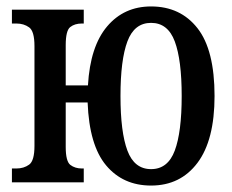

<svg xmlns="http://www.w3.org/2000/svg" viewBox="-20 -566 719 596"><path d="M449 10Q362 10 309.5 -52.5Q257 -115 252 -248H184V-110Q184 -65 198.5 -54Q213 -43 234 -43H240V0H17V-43H31Q54 -43 70.5 -55Q87 -67 87 -113V-423Q87 -469 70.5 -481Q54 -493 31 -493H17V-536H240V-493H234Q212 -493 198 -482Q184 -471 184 -426V-301H253Q260 -422 312.5 -484Q365 -546 449 -546Q540 -546 593 -478.5Q646 -411 646 -268Q646 -131 593 -60.5Q540 10 449 10ZM449 -41Q501 -41 522.5 -98.5Q544 -156 544 -268Q544 -380 522.5 -437.5Q501 -495 449 -495Q397 -495 375.5 -437.5Q354 -380 354 -268Q354 -156 375.5 -98.5Q397 -41 449 -41Z"/></svg>

Font: Noto Serif ExtraCondensed Medium
Style: Regular
Weight: 500
Width: 2
Designer: Monotype Design Team
Foundry: Monotype Imaging Inc.
Version: Version 2.015